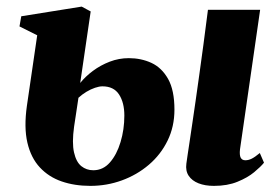

<svg xmlns="http://www.w3.org/2000/svg" viewBox="-20 -566 863 596"><path d="M644 11Q616.5 11 596.2 3Q576 -5 565.8 -20.2Q555.5 -35.5 558.5 -58Q560 -68.5 562.5 -86Q565 -103.5 568.8 -127.8Q572.5 -152 577 -183Q581.5 -214 587 -251.5Q592.5 -289 598.5 -333Q604.5 -377 611.5 -427.8Q618.5 -478.5 625.5 -535.5H787.5L725 -102.5Q723 -84.5 727.2 -76.5Q731.5 -68.5 741.5 -68.5Q751.5 -68.5 761.5 -73.5Q771.5 -78.5 786.5 -91L799.5 -61Q789.5 -48.5 769 -31.5Q748.5 -14.5 717.2 -1.8Q686 11 644 11ZM260.5 11Q211.5 11 171.5 -2.8Q131.5 -16.5 103.8 -46.2Q76 -76 65 -123.2Q54 -170.5 63.5 -237.5L95.5 -456.5L40.5 -484L46 -515.5L233.5 -545.5L261.5 -530.5L229 -308.5Q245 -328.5 268.5 -346Q292 -363.5 320.5 -374.5Q349 -385.5 380 -385.5Q418 -385.5 450 -370.8Q482 -356 501.8 -321Q521.5 -286 521.5 -225.5Q521.5 -173 500.2 -129.5Q479 -86 442 -54.5Q405 -23 358.2 -6Q311.5 11 260.5 11ZM269.5 -37.5Q300 -37.5 321.2 -61.8Q342.5 -86 354.2 -125Q366 -164 366 -207.5Q366 -247.5 349.5 -272.8Q333 -298 298 -298Q288 -298 274.8 -293.5Q261.5 -289 248.2 -281Q235 -273 223.5 -262.5Q220.5 -242 217.2 -220.5Q214 -199 210 -173Q203 -122.5 209.8 -92.8Q216.5 -63 232.5 -50.2Q248.5 -37.5 269.5 -37.5Z"/></svg>

Font: Merriweather 72pt Black
Style: Italic
Weight: 900
Italic angle: -7.8°
Version: Version 2.101